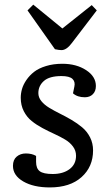

<svg xmlns="http://www.w3.org/2000/svg" viewBox="-20 -797 478 831"><path d="M99.1 -752 124 -776.9 250 -673.8 377 -774.9 398.9 -752 291 -610.8Q268.1 -580.1 246.1 -580.1Q235.4 -580.1 217.8 -584ZM208 -43.9Q252.9 -43.9 281 -64.9Q309.1 -85.9 309.1 -123Q309.1 -145 295.9 -162.8Q282.7 -180.7 261.7 -193.1Q240.7 -205.6 215.1 -217.3Q189.5 -229 163.8 -242.7Q138.2 -256.3 117.2 -273.2Q96.2 -290 83 -315.7Q69.8 -341.3 69.8 -374Q69.8 -392.6 75.2 -411.6Q80.6 -430.7 94.2 -450.7Q107.9 -470.7 127.7 -486.1Q147.5 -501.5 179.2 -511.2Q210.9 -521 250 -521Q310.5 -521 352.8 -493.4Q395 -465.8 395 -424.8Q395 -402.3 381.8 -389.2Q368.7 -376 347.2 -376Q314.9 -376 295.9 -393.1L301.8 -421.9Q306.6 -443.4 293.5 -455.6Q280.3 -467.8 246.1 -467.8Q193.8 -467.8 169.9 -446.5Q146 -425.3 146 -394Q146 -375.5 158.9 -359.4Q171.9 -343.3 192.9 -330.6Q213.9 -317.9 239 -305.4Q264.2 -293 289.6 -278.1Q314.9 -263.2 335.9 -245.6Q356.9 -228 369.9 -202.4Q382.8 -176.8 382.8 -146Q382.8 -75.2 333 -30.5Q283.2 14.2 195.8 14.2Q125 14.2 80.6 -11.7Q36.1 -37.6 36.1 -79.1Q36.1 -105.5 52.2 -119.1Q68.4 -132.8 91.8 -132.8Q118.2 -132.8 136.2 -122.1V-96.2Q136.2 -67.9 152.1 -55.9Q168 -43.9 208 -43.9Z"/></svg>

Font: Literata Book
Style: Italic
Weight: 400
Italic angle: -3°
Designer: Latin by Veronika Burian and Jose Scaglione. Greek by Irene Vlachou. Cyrillic by Vera Evstafieva
Foundry: TypeTogether
Version: Version 1.003;PS 001.003;hotconv 1.0.88;makeotf.lib2.5.64775